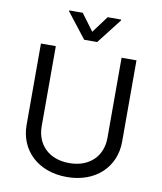

<svg xmlns="http://www.w3.org/2000/svg" viewBox="-101 -1026 943 1119"><g transform="rotate(10 370.5 -466.5)"><path d="M565.3 -727.3V-252.8C565.3 -146.3 492.2 -69.6 370.7 -69.6C249.3 -69.6 176.1 -146.3 176.1 -252.8V-727.3H88.1V-245.7C88.1 -96.6 199.6 12.8 370.7 12.8C541.9 12.8 653.4 -96.6 653.4 -245.7V-727.3ZM296.9 -946H217.3V-940.3L332.4 -792.6H409.1L524.1 -940.3V-946H444.6L370.7 -846.6Z"/></g></svg>

Font: Karasuma Gothic
Style: Regular
Weight: 400
Designer: Rasmus Andersson, Ryoko Nishizuka
Foundry: Genbu
Version: Version 1.00